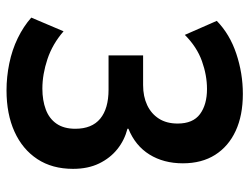

<svg xmlns="http://www.w3.org/2000/svg" viewBox="-108 -647 765 589"><g transform="rotate(90 274.5 -352.5)"><path d="M257 10Q216 10 174.5 1.5Q133 -7 97 -24.5Q61 -42 34 -66L76 -165Q115 -131 161.5 -115.5Q208 -100 252 -100Q288 -100 316 -110.5Q344 -121 359.5 -143.5Q375 -166 375 -201Q375 -252 344 -277.5Q313 -303 255 -303H150V-409H241Q276 -409 302.5 -421.5Q329 -434 344 -457.5Q359 -481 359 -515Q359 -562 330 -583.5Q301 -605 253 -605Q211 -605 167.5 -589.5Q124 -574 87 -537L44 -635Q85 -675 145 -695Q205 -715 268 -715Q334 -715 381.5 -693Q429 -671 455 -630Q481 -589 481 -531Q481 -472 454 -428.5Q427 -385 375 -364V-361Q410 -352 437.5 -330Q465 -308 481.5 -274Q498 -240 498 -194Q498 -130 468 -84.5Q438 -39 384 -14.5Q330 10 257 10Z"/></g></svg>

Font: Nunito Sans 7pt SemiCondensed
Style: Bold
Weight: 700
Width: 4
Designer: Vernon Adams
Foundry: Vernon Adams
Version: Version 3.101;gftools[0.9.27]